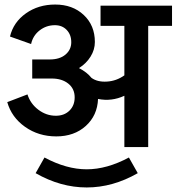

<svg xmlns="http://www.w3.org/2000/svg" viewBox="-20 -647 778 846"><path d="M738 -622V-533H633V1H528V-225Q472 -199 412 -211Q409 -138 358 -92Q307 -46 228 -46Q150 -46 90.5 -88Q31 -130 12 -197L101 -231Q114 -190 149 -163.5Q184 -137 226 -137Q263 -137 286 -159.5Q309 -182 309 -218Q309 -256 281 -278.5Q253 -301 208 -301H122V-385H199Q243 -385 268.5 -406.5Q294 -428 294 -461Q294 -494 274 -515Q254 -536 222 -536Q184 -536 154.5 -513Q125 -490 117 -453L24 -486Q39 -549 94 -588Q149 -627 223 -627Q300 -627 349 -581Q398 -535 398 -462Q398 -428 379 -397.5Q360 -367 328 -347Q363 -329 383 -304Q409 -285 451 -287.5Q493 -290 528 -315V-533H423V-622ZM137 116 176 47Q273 99 362 99Q451 99 548 47L587 116Q477 179 362 179Q247 179 137 116Z"/></svg>

Font: LT Superior Semi-bold
Style: Regular
Weight: 600
Designer: Daniel Lyons
Foundry: LyonsType
Version: Version 1.0